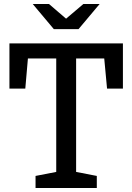

<svg xmlns="http://www.w3.org/2000/svg" viewBox="-20 -936 659 956"><path d="M499 -645H359V-80L462 -60V0H157V-60L260 -80V-645H119L106 -495H27V-720H592V-495H513ZM371 -791H248L143 -916H224L309 -843L395 -916H476Z"/></svg>

Font: Hermeneus One
Style: Regular
Weight: 400
Designer: Rodrigo Fuenzalida, Pablo Impallari
Foundry: Pablo Impallari, Rodrigo Fuenzalida
Version: Version 1.002; ttfautohint (v0.93) -l 8 -r 50 -G 200 -x 14 -